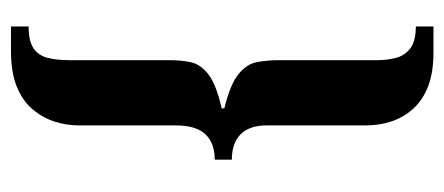

<svg xmlns="http://www.w3.org/2000/svg" viewBox="-256 -444 830 359"><g transform="rotate(90 159.5 -265.0)"><path d="M30 130V97Q57 97 70.5 88Q84 79 88.5 62Q93 45 93 21V-166Q93 -189 97 -207Q101 -225 120 -239.5Q139 -254 183 -264V-269Q138 -280 119 -295.5Q100 -311 96.5 -330.5Q93 -350 93 -372V-554Q93 -574 88.5 -590.5Q84 -607 70.5 -617Q57 -627 30 -627V-660H78Q115 -660 140.5 -650.5Q166 -641 182.5 -623.5Q199 -606 207 -583Q215 -560 215 -533V-348Q215 -316 231.5 -299.5Q248 -283 279 -283V-251Q248 -251 231.5 -233.5Q215 -216 215 -178V3Q215 27 207.5 49.5Q200 72 184 90.5Q168 109 141.5 119.5Q115 130 75 130Z"/></g></svg>

Font: Frank Ruhl Libre ExtraBold
Style: Regular
Weight: 800
Designer: Yanek Iontef
Foundry: Fontef
Version: Version 6.003;gftools[0.9.30]